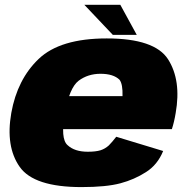

<svg xmlns="http://www.w3.org/2000/svg" viewBox="-20 -756 764 782"><path d="M312 6 337.5 -138Q283.5 -138 255 -165Q225.5 -191 244.5 -295.5Q262.5 -398 300 -427Q338 -455.5 389.5 -455.5Q442 -455.5 467 -431Q480.5 -413 479 -364.5H237.5L214 -230H680Q689.5 -259 695.5 -295.5Q719 -429 664.5 -514.5Q610 -599.5 414.5 -599.5Q225 -599.5 137.5 -516Q50.5 -433 26 -296Q2 -158.5 60.5 -76Q118.5 6 312 6ZM337.5 -138 312 6Q413 6 470.5 -9.5Q527 -24.5 574.5 -55Q621.5 -84.5 644.5 -141L453.5 -199Q437 -177.5 423 -163.5Q408 -150 389.5 -144Q370 -138 337.5 -138ZM439.5 -614H537L470 -736.5H323.5Z"/></svg>

Font: Anybody Black
Style: Italic
Weight: 900
Italic angle: -10°
Designer: Tyler Finck
Foundry: Etcetera Type Company
Version: Version 1.113;gftools[0.9.25]